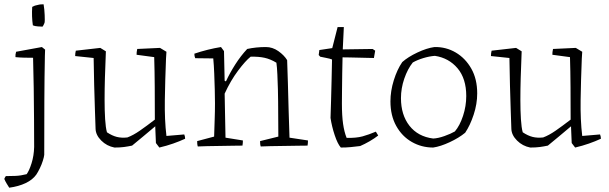

<svg xmlns="http://www.w3.org/2000/svg" viewBox="-26 -678 2836 894"><path d="M17 196Q10 185 4 175Q-2 165 -6 155Q-5 152 -3 148.5Q-1 145 1 142Q21 142 46 141Q71 140 98 133Q110 117 121 82Q132 47 133 6Q133 -50 132.5 -122Q132 -194 131 -269Q130 -344 128 -409Q107 -409 86.5 -409.5Q66 -410 46 -412Q45 -424 49 -437L169 -459L184 -447L183 -418Q181 -321 180.5 -207.5Q180 -94 180 43Q179 53 173.5 70.5Q168 88 159.5 105.5Q151 123 143 135Q126 159 93.5 174.5Q61 190 17 196ZM127 -560Q121 -601 124 -646Q136 -653 150 -655Q157 -657 163.5 -657.5Q170 -658 177 -658Q181 -635 182 -608Q183 -581 182 -575Q182 -572 177.5 -563Q173 -554 172 -554Q166 -554 151 -555Q136 -556 127 -560Z M507 9Q471 2 445.5 -23.5Q420 -49 419 -78Q418 -113 416 -166Q414 -219 412.5 -281.5Q411 -344 410 -408L324 -417Q324 -430 327 -442L441 -455L467 -439L466 -411Q464 -366 462.5 -314.5Q461 -263 461 -213Q461 -163 463.5 -123Q466 -83 472 -62Q496 -46 518 -40.5Q540 -35 567 -38Q594 -48 625 -69.5Q656 -91 695 -121Q695 -197 694.5 -272Q694 -347 692 -412L610 -423Q610 -429 610.5 -435.5Q611 -442 613 -450L719 -455L749 -437L747 -405Q743 -306 741.5 -212.5Q740 -119 749 -45L832 -52Q836 -42 836 -32Q810 -20 780 -9.5Q750 1 716 9L700 -12L697 -84V-90Q667 -65 641 -43Q615 -21 589 0Q570 4 551.5 6.5Q533 9 507 9Z M895 4Q893 -2 892.5 -8.5Q892 -15 892 -21L971 -42Q972 -78 973.5 -118.5Q975 -159 975 -197Q975 -225 974 -261.5Q973 -298 971.5 -336Q970 -374 967 -406L883 -407Q879 -416 879 -428Q908 -438 940 -446Q972 -454 1003 -459L1017 -440L1020 -302L1026 -299Q1044 -338 1069.5 -378Q1095 -418 1125 -450Q1166 -459 1212 -459Q1243 -459 1270 -440Q1297 -421 1311 -398Q1313 -353 1314.5 -291Q1316 -229 1318 -162.5Q1320 -96 1322 -37L1408 -24Q1408 -11 1406 0Q1392 0 1362.5 0.5Q1333 1 1298 1.5Q1263 2 1233 2.5Q1203 3 1188 4Q1186 -2 1185.5 -8Q1185 -14 1185 -21L1270 -42L1269 -205Q1269 -228 1268 -262.5Q1267 -297 1265.5 -331Q1264 -365 1261 -386Q1233 -403 1205.5 -409Q1178 -415 1141 -414Q1117 -395 1082.5 -349Q1048 -303 1020 -242L1024 -37L1105 -24Q1105 -12 1103 0Q1089 0 1061 0.5Q1033 1 1000 1.5Q967 2 938.5 2.5Q910 3 895 4Z M1561 9Q1546 -8 1532.5 -48.5Q1519 -89 1513 -129Q1514 -162 1515.5 -209Q1517 -256 1518 -307Q1519 -358 1520 -401Q1511 -405 1492 -408.5Q1473 -412 1465 -414L1458 -422L1461 -445L1521 -454L1546 -552H1575L1570 -448L1709 -450L1721 -442L1715 -408Q1707 -408 1688 -408.5Q1669 -409 1646 -409.5Q1623 -410 1602 -410.5Q1581 -411 1569 -411Q1568 -379 1567.5 -336.5Q1567 -294 1566.5 -255.5Q1566 -217 1566 -196Q1566 -139 1571.5 -101Q1577 -63 1588 -36Q1633 -35 1662 -43Q1691 -51 1724 -65L1735 -47Q1717 -33 1694.5 -20Q1672 -7 1651 2Q1627 5 1606.5 7Q1586 9 1561 9Z M1991 9Q1937 9 1891.5 -17Q1846 -43 1819 -91.5Q1792 -140 1792 -206Q1792 -254 1807.5 -304Q1823 -354 1847 -389Q1874 -413 1917.5 -433.5Q1961 -454 1997 -459Q2051 -460 2096 -433.5Q2141 -407 2168.5 -358.5Q2196 -310 2196 -243Q2196 -194 2179.5 -144Q2163 -94 2140 -60Q2111 -36 2068 -16Q2025 4 1991 9ZM1991 -33Q2014 -34 2043.5 -44.5Q2073 -55 2092 -66Q2115 -93 2130 -138.5Q2145 -184 2145 -231Q2145 -312 2104.5 -360Q2064 -408 1999 -418Q1973 -416 1945 -407.5Q1917 -399 1896 -387Q1872 -357 1856.5 -312Q1841 -267 1841 -221Q1841 -143 1880.5 -92.5Q1920 -42 1991 -33Z M2443 9Q2407 2 2381.5 -23.5Q2356 -49 2355 -78Q2354 -113 2352 -166Q2350 -219 2348.5 -281.5Q2347 -344 2346 -408L2260 -417Q2260 -430 2263 -442L2377 -455L2403 -439L2402 -411Q2400 -366 2398.5 -314.5Q2397 -263 2397 -213Q2397 -163 2399.5 -123Q2402 -83 2408 -62Q2432 -46 2454 -40.5Q2476 -35 2503 -38Q2530 -48 2561 -69.5Q2592 -91 2631 -121Q2631 -197 2630.5 -272Q2630 -347 2628 -412L2546 -423Q2546 -429 2546.5 -435.5Q2547 -442 2549 -450L2655 -455L2685 -437L2683 -405Q2679 -306 2677.5 -212.5Q2676 -119 2685 -45L2768 -52Q2772 -42 2772 -32Q2746 -20 2716 -9.5Q2686 1 2652 9L2636 -12L2633 -84V-90Q2603 -65 2577 -43Q2551 -21 2525 0Q2506 4 2487.5 6.5Q2469 9 2443 9Z"/></svg>

Font: Labrada Light
Style: Regular
Weight: 300
Designer: Mercedes Jáuregui
Foundry: Omnibus-Type Team
Version: Version 1.000; ttfautohint (v1.8.4.7-5d5b)